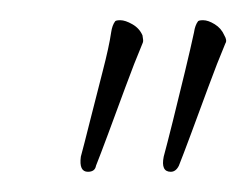

<svg xmlns="http://www.w3.org/2000/svg" viewBox="-20 -541 244 190"><path d="M149 -371Q139 -371 142 -386Q145 -397 151 -421Q157 -445 163 -470Q169 -495 172 -509Q173 -516 176 -520Q177 -521 181 -521Q186 -521 192.5 -517Q199 -513 202 -506Q205 -501 203 -498Q195 -479 186 -454.5Q177 -430 169 -408.5Q161 -387 157 -377Q154 -371 149 -371ZM67 -371Q58 -371 60 -386Q63 -397 69 -421Q75 -445 81.5 -470Q88 -495 90 -509Q91 -516 94 -520Q95 -521 99 -521Q104 -521 111 -517Q118 -513 121 -506Q121 -505 121.5 -502.5Q122 -500 121 -498Q113 -479 104 -454.5Q95 -430 87 -408.5Q79 -387 75 -377Q74 -371 67 -371Z"/></svg>

Font: Updock
Style: Regular
Weight: 400
Designer: Robert E. Leuschke
Foundry: Robert E. Leuschke
Version: Version 1.010; ttfautohint (v1.8.4.7-5d5b)